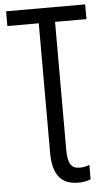

<svg xmlns="http://www.w3.org/2000/svg" viewBox="-61 -753 556 999"><g transform="rotate(-5 217.0 -253.5)"><path d="M308 207C332 207 354 203 372 195V120C356 126 339 130 320 130C276 130 259 101 259 30V-637H423V-714H10V-637H174V38C174 157 219 207 308 207Z"/></g></svg>

Font: Noto Sans Condensed
Style: Regular
Weight: 400
Width: 3
Designer: Monotype Design Team
Foundry: Monotype Imaging Inc.
Version: Version 2.013